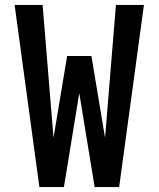

<svg xmlns="http://www.w3.org/2000/svg" viewBox="-20 -755 640 775"><path d="M139 0 39 -735H152L196 -199L251 -529H349L404 -199L448 -735H561L461 0H362L300 -379L238 0Z"/></svg>

Font: Iosevka Extended
Style: Bold
Weight: 700
Width: 7
Monospace: yes
Designer: Belleve Invis
Foundry: Belleve Invis
Version: Version 32.5.0; ttfautohint (v1.8.4)